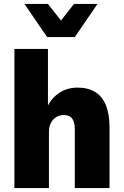

<svg xmlns="http://www.w3.org/2000/svg" viewBox="-20 -953 626 973"><path d="M53 0V-705H223V-412H220Q241 -456 280.5 -482.5Q320 -509 374 -509Q426 -509 462 -487Q498 -465 516.5 -420Q535 -375 535 -307V0H359V-296Q359 -323 352.5 -339.5Q346 -356 333.5 -363Q321 -370 304 -370Q282 -370 265 -359.5Q248 -349 238 -330Q228 -311 228 -285V0ZM219 -765 104 -933H223L289 -849L355 -933H474L359 -765Z"/></svg>

Font: Nunito Sans 10pt SemiCondensed Black
Style: Regular
Weight: 900
Width: 4
Designer: Vernon Adams
Foundry: Vernon Adams
Version: Version 3.101;gftools[0.9.27]